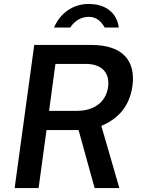

<svg xmlns="http://www.w3.org/2000/svg" viewBox="-20 -950 719 970"><path d="M253 -811H335C355 -843 389 -865 429 -865C471 -865 494 -837 509 -811H580C570 -888 511 -930 428 -930C346 -930 283 -881 253 -811ZM583 0 492 -314C563 -344 633 -400 649 -515C666 -641 603 -723 440 -723H153L54 0H175L215 -293H377L458 0ZM368 -390H228L260 -627H415C491 -627 536 -585 526 -510C515 -434 456 -390 368 -390Z"/></svg>

Font: United Sans SemiBold
Style: Italic
Weight: 600
Italic angle: -8°
Designer: Pablo Impallari, Rodrigo Fuenzalida (Modified by Dan O. Williams)
Version: Version 1.000;PS 001.000;hotconv 1.0.88;makeotf.lib2.5.64775